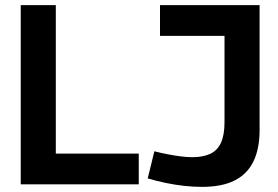

<svg xmlns="http://www.w3.org/2000/svg" viewBox="-20 -720 1085 750"><path d="M61 0V-700H198V-120H522V0ZM557 -23 583 -129Q611 -122 637 -117Q663 -112 687 -109Q711 -106 731 -106Q773 -106 801 -119Q829 -132 843 -162Q857 -192 857 -243V-580H605V-700H994V-212Q994 -139 970 -89.5Q946 -40 896.5 -15Q847 10 769 10Q735 10 699 6Q663 2 627 -5.5Q591 -13 557 -23Z"/></svg>

Font: Georama ExtraCondensed Thin SemiBold
Style: Regular
Weight: 600
Version: Version 1.001